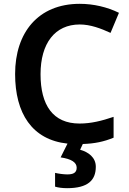

<svg xmlns="http://www.w3.org/2000/svg" viewBox="-20 -744 675 1004"><path d="M481 128C481 79 442 51 399 39L413 9C475 7 523 -3 574 -24V-133C512 -112 456 -98 396 -98C257 -98 192 -194 192 -356C192 -517 267 -616 397 -616C453 -616 508 -595 558 -572L602 -677C541 -707 469 -724 397 -724C179 -724 59 -573 59 -357C59 -152 147 -13 333 7L297 79C353 87 381 105 381 133C381 160 362 168 332 168C312 168 285 164 268 160V232C284 237 306 240 331 240C439 240 481 199 481 128Z"/></svg>

Font: Noto Sans Sinhala SemiBold
Style: Regular
Weight: 600
Designer: Jelle Bosma - Monotype Design Team
Foundry: Monotype Imaging Inc.
Version: Version 2.006